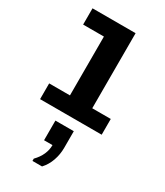

<svg xmlns="http://www.w3.org/2000/svg" viewBox="-266 -824 1132 1320"><g transform="rotate(30 300.0 -163.5)"><path d="M224 0V-592H59V-721H401V0ZM59 0V-125H548V0ZM226 394V376Q259 342 275 305.5Q291 269 291 231H224V75H370V207Q370 259 353 308Q336 357 302 394Z"/></g></svg>

Font: Chivo Mono Medium ExtraBold
Style: Regular
Weight: 800
Monospace: yes
Version: Version 1.008